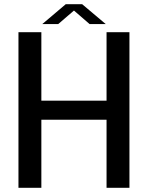

<svg xmlns="http://www.w3.org/2000/svg" viewBox="-20 -890 701 910"><path d="M593.5 -737.5V0H485V-322.5H176V0H67.5V-737.5H176V-413H485V-737.5ZM180.5 -776 291.5 -870H369.5L481 -776H404.5L330.5 -840L256 -776Z"/></svg>

Font: Epilogue Medium
Style: Regular
Weight: 500
Designer: Tyler Finck
Foundry: Etcetera Type Co
Version: Version 2.111; ttfautohint (v1.8.3)